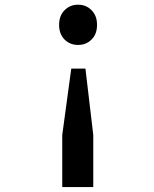

<svg xmlns="http://www.w3.org/2000/svg" viewBox="-20 -751 642 801"><path d="M305.7 -731.4C282.7 -731.4 264.2 -723.6 249 -708C233.9 -692.4 226.6 -672.9 226.6 -647C226.6 -621.6 233.9 -602.1 249 -586.4C264.2 -571.3 282.7 -563.5 305.7 -563.5C328.6 -563.5 347.2 -571.3 362.3 -586.4C377.4 -601.6 384.8 -621.6 384.8 -647C384.8 -673.8 377 -692.9 362.3 -708C347.2 -723.6 328.6 -731.4 305.7 -731.4ZM277.3 -464.8 239.7 -188V29.3H369.1V-188L336.4 -464.8Z"/></svg>

Font: Hack
Style: Regular
Weight: 400
Monospace: yes
Designer: Christopher Simpkins
Foundry: Christopher Simpkins
Version: Version 2.010